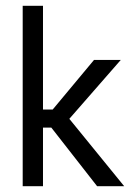

<svg xmlns="http://www.w3.org/2000/svg" viewBox="-20 -645 478 665"><path d="M212.9 -203.1H128.9V0H58.6V-625H128.9V-265.6H212.9ZM398.4 -437.5 209 -220.7V-247.1L410.2 0H316.4L134.8 -232.4L305.7 -437.5Z"/></svg>

Font: Sudo Var
Style: Regular
Weight: 400
Monospace: yes
Designer: Jens Kutilek
Foundry: Jens Kutilek
Version: Version 0.065;FEAKit 1.0